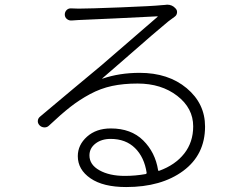

<svg xmlns="http://www.w3.org/2000/svg" viewBox="-20 -754 1040 806"><path d="M503.9 -15.6Q548.8 -15.6 591.8 -23.4Q595.7 -24.4 595.7 -28.3Q585.9 -93.8 546.9 -132.3Q507.8 -170.9 444.3 -170.9Q406.2 -170.9 380.9 -151.4Q355.5 -131.8 355.5 -101.6Q355.5 -62.5 397.5 -39.1Q439.5 -15.6 503.9 -15.6ZM672.9 -733.4Q677.7 -734.4 681.6 -734.4Q703.1 -734.4 716.8 -718.8Q724.6 -710.9 723.1 -700.2Q721.7 -689.5 712.9 -683.6Q695.3 -669.9 686.5 -664.1Q667 -648.4 617.7 -606Q568.4 -563.5 504.9 -507.8Q441.4 -452.1 409.2 -424.8Q409.2 -424.8 409.2 -423.8Q409.2 -422.9 410.2 -423.8Q481.4 -448.2 566.4 -448.2Q686.5 -448.2 763.7 -383.8Q840.8 -319.3 840.8 -222.7Q840.8 -104.5 749 -36.6Q657.2 31.2 509.8 31.2Q413.1 31.2 359.9 -5.4Q306.6 -42 306.6 -98.6Q306.6 -145.5 345.2 -180.2Q383.8 -214.8 445.3 -214.8Q530.3 -214.8 581.1 -164.6Q631.8 -114.3 643.6 -40Q643.6 -36.1 648.4 -37.1Q715.8 -61.5 753.4 -109.4Q791 -157.2 791 -223.6Q791 -299.8 724.1 -351.6Q657.2 -403.3 557.6 -403.3Q498 -403.3 450.2 -393.1Q402.3 -382.8 357.9 -358.9Q313.5 -335 275.4 -305.2Q237.3 -275.4 185.5 -226.6Q177.7 -218.8 166 -219.2Q154.3 -219.7 146.5 -227.5Q138.7 -235.4 138.7 -245.1Q138.7 -256.8 148.4 -264.6Q194.3 -303.7 287.1 -380.9Q379.9 -458 404.3 -478.5Q442.4 -510.7 641.6 -683.6Q642.6 -683.6 642.1 -684.6Q641.6 -685.5 640.6 -685.5Q453.1 -675.8 309.6 -669.9Q290 -668.9 281.2 -668Q269.5 -667 260.7 -674.3Q252 -681.6 252 -692.9Q252 -704.1 259.8 -711.9Q267.6 -719.7 279.3 -718.8Q295.9 -717.8 309.6 -717.8Q351.6 -717.8 487.8 -723.1Q624 -728.5 659.2 -732.4Q667 -732.4 672.9 -733.4Z"/></svg>

Font: Gen Jyuu Gothic L Monospace Light
Style: Regular
Weight: 300
Designer: [Source Han Sans]
Ryoko NISHIZUKA  (kana & ideographs); Paul D. Hunt (Latin, Greek & Cyrillic); Wenlong ZHANG  (bopomofo
Version: Version 1.002.20150607